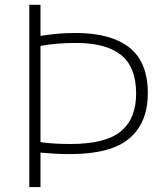

<svg xmlns="http://www.w3.org/2000/svg" viewBox="-20 -760 676 780"><path d="M99 0V-740.5H144.5V-614Q173 -619 207.8 -622.5Q242.5 -626 287.5 -626Q430 -626 505.2 -567.2Q580.5 -508.5 580.5 -381Q580.5 -262 505.8 -198Q431 -134 265 -134Q233 -134 205 -135.5Q177 -137 144.5 -140V0ZM265.5 -175Q409 -175 471 -226.5Q533 -278 533 -380Q533 -487.5 472 -536.5Q411 -585.5 288.5 -585.5Q247 -585.5 212 -582.5Q177 -579.5 144.5 -573.5V-182.5Q174 -178.5 202.8 -176.8Q231.5 -175 265.5 -175Z"/></svg>

Font: Encode Sans SemiExpanded ExtraLight
Style: Regular
Weight: 250
Width: 6
Designer: Multiple Designers
Foundry: Impallari Type
Version: Version 3.002